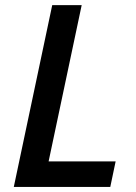

<svg xmlns="http://www.w3.org/2000/svg" viewBox="-20 -734 536 754"><path d="M34.2 0 185.1 -713.9H300.8L170.9 -100.1H434.1L413.1 0Z"/></svg>

Font: TypoPRO Open Sans
Style: Italic
Weight: 600
Italic angle: -12°
Foundry: Ascender Corporation
Version: Version 1.10